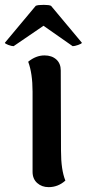

<svg xmlns="http://www.w3.org/2000/svg" viewBox="-59 -756 357 790"><path d="M210 -13Q180 14 141 14Q113 14 94 -3Q75 -20 75 -49V-379Q75 -454 57 -502Q89 -528 124 -528Q154 -528 172.5 -511.5Q191 -495 191 -466L192 -136Q192 -57 210 -13ZM-39 -580 88 -732Q96 -736 121 -736Q143 -736 151 -732L278 -580Q277 -576 262.5 -571Q248 -566 240 -566L120 -650L-3 -566Q-11 -566 -24.5 -571Q-38 -576 -39 -580Z"/></svg>

Font: Arima Madurai ExtraBold
Style: Regular
Weight: 800
Designer: Joana Correia and Natanael Gama
Foundry: NDISCOVER
Version: Version 1.019